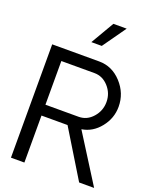

<svg xmlns="http://www.w3.org/2000/svg" viewBox="-179 -1097 952 1194"><g transform="rotate(20 297.5 -500.0)"><path d="M337.9 -846.2H269L358.9 -1000H446.8ZM595.2 0H496.1L306.2 -311H133.8V0H44.9V-750H356Q441.9 -750 503.9 -682.6Q565.9 -615.2 565.9 -525.9Q565.9 -449.7 516.8 -388.4Q467.8 -327.1 396 -315.9ZM353 -382.8Q408.2 -382.8 446.5 -426.5Q484.9 -470.2 484.9 -528.1Q484.9 -585.9 446 -628.9Q407.2 -671.9 353 -671.9H133.8V-382.8Z"/></g></svg>

Font: Oakes Grotesk
Style: Regular
Weight: 400
Designer: Samuel Oakes
Foundry: Samuel Oakes
Version: Version 1.0 | wf-rip DC20170320